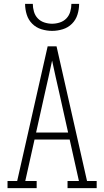

<svg xmlns="http://www.w3.org/2000/svg" viewBox="-20 -975 540 995"><path d="M19 0V-37H69L227 -735H273L431 -37H481V0H330V-37H389L341 -252H159L111 -37H170V0ZM167 -288H333L288 -490Q278 -533 268.5 -576Q259 -619 250 -661Q241 -619 231.5 -576Q222 -533 212 -490ZM250 -815Q222 -815 194.5 -823.5Q167 -832 147 -852Q127 -872 118.5 -899.5Q110 -927 110 -955H150Q150 -935 156 -914.5Q162 -894 176 -879.5Q190 -865 210 -858.5Q230 -852 250 -852Q270 -852 290 -858.5Q310 -865 324 -879.5Q338 -894 344 -914.5Q350 -935 350 -955H390Q390 -927 381.5 -899.5Q373 -872 353 -852Q333 -832 305.5 -823.5Q278 -815 250 -815Z"/></svg>

Font: Iosevka Slab Extralight
Style: Regular
Weight: 200
Monospace: yes
Designer: Belleve Invis
Foundry: Belleve Invis
Version: Version 11.1.1; ttfautohint (v1.8.3)